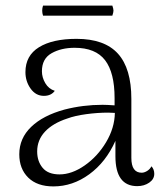

<svg xmlns="http://www.w3.org/2000/svg" viewBox="-20 -656 583 687"><path d="M532 -34Q532 -15 514 -2.5Q496 10 471 10Q393 10 393 -97V-152Q359 -76 299.5 -32.5Q240 11 171 11Q113 11 81 -20.5Q49 -52 49 -104Q49 -161 91.5 -202Q134 -243 211 -264Q277 -281 347 -281Q362 -281 390 -279V-305Q390 -396 356 -440.5Q322 -485 247 -485Q199 -485 164.5 -465.5Q130 -446 130 -401Q130 -379 142 -358.5Q154 -338 176 -331Q163 -313 137 -313Q108 -313 89.5 -339Q71 -365 71 -398Q71 -457 119.5 -487Q168 -517 254 -517Q354 -517 402 -464Q450 -411 450 -302V-91Q450 -38 487 -38Q496 -38 506 -44Q516 -50 522 -61Q532 -50 532 -34ZM391 -252 367 -253Q329 -253 288.5 -247.5Q248 -242 221 -232Q169 -215 141 -185Q113 -155 113 -114Q113 -79 132.5 -55.5Q152 -32 193 -32Q237 -32 283 -64Q329 -96 359.5 -147Q390 -198 391 -252ZM382 -636Q386 -624 386 -618Q386 -612 382 -600H134Q131 -609 131 -618Q131 -627 134 -636Z"/></svg>

Font: Arima Madurai Light
Style: Regular
Weight: 300
Designer: Joana Correia and Natanael Gama
Foundry: NDISCOVER
Version: Version 1.020